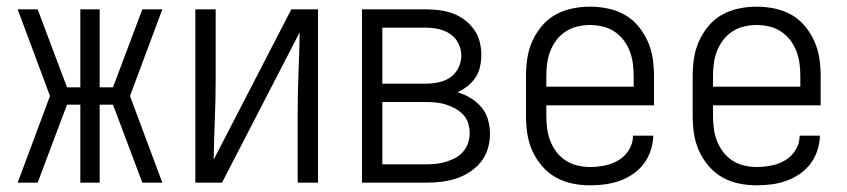

<svg xmlns="http://www.w3.org/2000/svg" viewBox="-20 -548 2540 576"><path d="M33 0 130 -260 33 -520H93L181 -286H221V-520H279V-286H319L407 -520H467L370 -260L467 0H407L319 -234H279V0H221V-234H181L93 0Z M566 0V-520H627V-312Q627 -251 624.5 -190.5Q622 -130 621 -69L854 -520H934V0H873V-208Q873 -269 875.5 -329.5Q878 -390 879 -451L646 0Z M1066 0V-520H1257Q1277 -520 1297.5 -517.5Q1318 -515 1337.5 -508Q1357 -501 1373.5 -488.5Q1390 -476 1402 -459.5Q1414 -443 1419 -423Q1424 -403 1424 -382Q1424 -365 1420 -347.5Q1416 -330 1406.5 -315.5Q1397 -301 1383 -290Q1369 -279 1353 -271Q1374 -265 1392.5 -253.5Q1411 -242 1424.5 -226Q1438 -210 1444 -189Q1450 -168 1450 -147Q1450 -124 1443.5 -102Q1437 -80 1422.5 -62Q1408 -44 1388.5 -31.5Q1369 -19 1347 -12Q1325 -5 1302.5 -2.5Q1280 0 1257 0ZM1127 -297H1257Q1276 -297 1295.5 -301Q1315 -305 1330.5 -315.5Q1346 -326 1355 -344Q1364 -362 1364 -381Q1364 -400 1355 -418Q1346 -436 1330 -446.5Q1314 -457 1295 -461Q1276 -465 1257 -465H1127ZM1127 -55H1257Q1272 -55 1287.5 -56.5Q1303 -58 1317.5 -62.5Q1332 -67 1345.5 -74Q1359 -81 1369 -92.5Q1379 -104 1384 -118.5Q1389 -133 1389 -148Q1389 -163 1384.5 -178Q1380 -193 1369.5 -204Q1359 -215 1345.5 -222.5Q1332 -230 1317.5 -234.5Q1303 -239 1287.5 -240.5Q1272 -242 1257 -242H1127Z M1750 8Q1723 8 1696.5 2.5Q1670 -3 1647 -16Q1624 -29 1606 -50Q1588 -71 1577 -95.5Q1566 -120 1562 -146.5Q1558 -173 1558 -200V-320Q1558 -347 1562 -373.5Q1566 -400 1577 -424.5Q1588 -449 1605.5 -470Q1623 -491 1646.5 -504Q1670 -517 1696.5 -522.5Q1723 -528 1750 -528Q1777 -528 1803.5 -522.5Q1830 -517 1853.5 -504Q1877 -491 1894.5 -470Q1912 -449 1923 -424.5Q1934 -400 1938 -373.5Q1942 -347 1942 -320V-232H1619V-200Q1619 -181 1621.5 -162Q1624 -143 1631 -125Q1638 -107 1649.5 -92Q1661 -77 1677 -66.5Q1693 -56 1712 -51.5Q1731 -47 1750 -47Q1772 -47 1794.5 -51.5Q1817 -56 1836 -67.5Q1855 -79 1867 -98.5Q1879 -118 1879 -141H1940Q1939 -118 1932 -96.5Q1925 -75 1911.5 -57Q1898 -39 1879 -26Q1860 -13 1839 -5.5Q1818 2 1795.5 5Q1773 8 1750 8ZM1619 -288H1881V-320Q1881 -339 1878.5 -358Q1876 -377 1869 -395Q1862 -413 1850.5 -428Q1839 -443 1823 -453.5Q1807 -464 1788 -468.5Q1769 -473 1750 -473Q1731 -473 1712 -468.5Q1693 -464 1677 -453.5Q1661 -443 1649.5 -428Q1638 -413 1631 -395Q1624 -377 1621.5 -358Q1619 -339 1619 -320Z M2250 8Q2223 8 2196.5 2.5Q2170 -3 2147 -16Q2124 -29 2106 -50Q2088 -71 2077 -95.5Q2066 -120 2062 -146.5Q2058 -173 2058 -200V-320Q2058 -347 2062 -373.5Q2066 -400 2077 -424.5Q2088 -449 2105.5 -470Q2123 -491 2146.5 -504Q2170 -517 2196.5 -522.5Q2223 -528 2250 -528Q2277 -528 2303.5 -522.5Q2330 -517 2353.5 -504Q2377 -491 2394.5 -470Q2412 -449 2423 -424.5Q2434 -400 2438 -373.5Q2442 -347 2442 -320V-232H2119V-200Q2119 -181 2121.5 -162Q2124 -143 2131 -125Q2138 -107 2149.5 -92Q2161 -77 2177 -66.5Q2193 -56 2212 -51.5Q2231 -47 2250 -47Q2272 -47 2294.5 -51.5Q2317 -56 2336 -67.5Q2355 -79 2367 -98.5Q2379 -118 2379 -141H2440Q2439 -118 2432 -96.5Q2425 -75 2411.5 -57Q2398 -39 2379 -26Q2360 -13 2339 -5.5Q2318 2 2295.5 5Q2273 8 2250 8ZM2119 -288H2381V-320Q2381 -339 2378.5 -358Q2376 -377 2369 -395Q2362 -413 2350.5 -428Q2339 -443 2323 -453.5Q2307 -464 2288 -468.5Q2269 -473 2250 -473Q2231 -473 2212 -468.5Q2193 -464 2177 -453.5Q2161 -443 2149.5 -428Q2138 -413 2131 -395Q2124 -377 2121.5 -358Q2119 -339 2119 -320Z"/></svg>

Font: Iosevka Fixed Light
Style: Regular
Weight: 300
Monospace: yes
Designer: Belleve Invis
Foundry: Belleve Invis
Version: Version 32.3.0